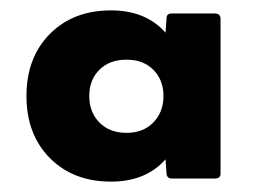

<svg xmlns="http://www.w3.org/2000/svg" viewBox="-20 -801 503 370"><path d="M194 -451Q121 -451 76 -496.5Q31 -542 31 -616Q31 -690 76 -735.5Q121 -781 194 -781Q261 -781 299 -738L301 -766Q301 -775 311 -775H394Q404 -775 405 -766V-466Q405 -457 394 -457H311Q302 -457 301 -466L299 -494Q261 -451 194 -451ZM224 -545Q256 -545 275.5 -565Q295 -585 295 -616Q295 -647 275.5 -666.5Q256 -686 224 -686Q191 -686 171.5 -666.5Q152 -647 152 -616Q152 -585 171.5 -565Q191 -545 224 -545Z"/></svg>

Font: YamahaIndonesia935. App XBold
Style: Regular
Weight: 800
Designer: Dalton Maag Ltd
Foundry: Dalton Maag Ltd
Version: Version 1.002; January 01, 2024; Regular/Italic